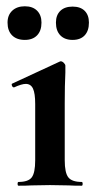

<svg xmlns="http://www.w3.org/2000/svg" viewBox="-20 -591 303 611"><path d="M39 -12Q70 -12 81 -26.5Q92 -41 92 -81V-260Q92 -294 85 -309Q78 -324 62 -324Q49 -324 25 -313H24Q20 -313 18 -318.5Q16 -324 19 -325L170 -395L173 -396Q178 -396 183 -391Q188 -386 188 -382V-360Q186 -320 186 -262V-81Q186 -41 197.5 -26.5Q209 -12 240 -12Q243 -12 243 -6Q243 0 240 0Q214 0 199 -1L139 -2L80 -1Q65 0 39 0Q36 0 36 -6Q36 -12 39 -12ZM4 -519Q4 -543 19 -557Q34 -571 59 -571Q84 -571 98 -557Q112 -543 112 -519Q112 -493 98 -478.5Q84 -464 59 -464Q33 -464 18.5 -478.5Q4 -493 4 -519ZM158 -519Q158 -543 172 -556.5Q186 -570 211 -570Q236 -570 249.5 -556.5Q263 -543 263 -519Q263 -493 249.5 -478.5Q236 -464 211 -464Q186 -464 172 -478.5Q158 -493 158 -519Z"/></svg>

Font: Cormorant Infant
Style: Bold
Weight: 700
Designer: Christian Thalmann (Catharsis Fonts)
Foundry: Catharsis Fonts
Version: Version 4.000